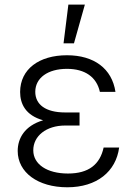

<svg xmlns="http://www.w3.org/2000/svg" viewBox="-20 -788 579 818"><path d="M318.9 -287.3V-308.9H257.5C173.7 -308.9 130 -343 130.3 -397.4C130.7 -456 183.6 -494.7 265.3 -494.7C342.3 -494.7 391.7 -459.5 405.5 -396.7H471.9C457 -495.7 380.7 -552.6 265.3 -552.6C146.3 -552.6 66.1 -493.3 65.7 -396.3C65.7 -345.5 88.8 -296.5 163.7 -275.6C84.5 -252.1 55.4 -198.2 55.4 -144.9C55.4 -53.3 141.7 9.9 266.7 9.9C393.1 9.9 474.1 -57.5 487.6 -159.4H421.5C405.9 -88.1 358.7 -48.7 269.5 -48.7C180 -48.7 121.8 -88.4 121.8 -147.4C121.4 -208.5 177.2 -253.2 257.5 -253.2H318.9ZM250.7 -603.3H295.1L341.6 -768.5H271.3Z"/></svg>

Font: Karasuma Gothic
Style: Light
Weight: 300
Designer: Rasmus Andersson / Ryoko Nishizuka
Foundry: rsms
Version: Version 1.00